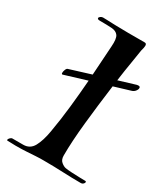

<svg xmlns="http://www.w3.org/2000/svg" viewBox="-184 -710 689 788"><g transform="rotate(30 161.0 -316.5)"><path d="M19 1Q12 1 3 0.5Q-6 0 -17 0H-19Q-22 0 -22 -3Q-22 -7 -16.5 -12.5Q-11 -18 -7 -18H45Q77 -18 92.5 -46.5Q108 -75 116 -122Q127 -185 134 -250Q141 -315 146 -380L41 -348Q36 -347 36 -354Q36 -361 39.5 -369.5Q43 -378 48 -379L148 -410Q150 -444 152.5 -479Q155 -514 157 -548Q160 -586 150.5 -599.5Q141 -613 119.5 -614.5Q98 -616 63 -616Q51 -616 51 -622Q51 -626 56.5 -630Q62 -634 68 -634Q74 -634 87.5 -633.5Q101 -633 113.5 -632.5Q126 -632 129 -632Q164 -631 188.5 -631Q213 -631 233 -631H267Q276 -631 276 -620Q276 -612 271 -595Q267 -568 262.5 -541.5Q258 -515 254 -489Q252 -477 250.5 -464.5Q249 -452 247 -440L326 -464Q340 -467 341.5 -460Q343 -453 336.5 -444Q330 -435 319 -432L243 -409Q230 -312 220.5 -220.5Q211 -129 211 -63Q211 -43 222.5 -33.5Q234 -24 244 -22Q255 -20 274.5 -19Q294 -18 312 -17.5Q330 -17 338 -17H339Q344 -17 344 -13Q344 -9 339.5 -4.5Q335 0 329 0Q286 0 242.5 -2Q199 -4 155 -4Q145 -4 134 -4Q123 -4 112 -3Q92 -2 72 -0.5Q52 1 19 1Z"/></g></svg>

Font: Tapestry
Style: Regular
Weight: 400
Designer: Robert E. Leuschke
Foundry: Robert E. Leuschke
Version: Version 1.010; ttfautohint (v1.8.4.7-5d5b)